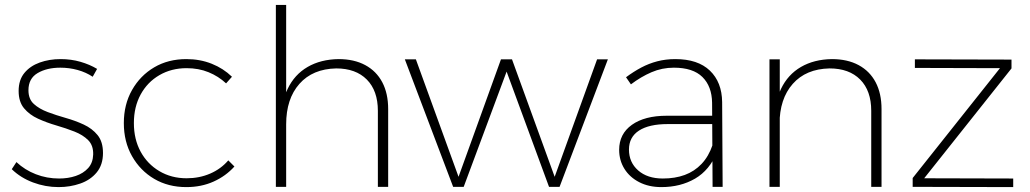

<svg xmlns="http://www.w3.org/2000/svg" viewBox="-20 -762 4200 783"><path d="M358 -449Q331 -467 297 -476.5Q263 -486 226 -486Q171 -486 133.5 -464Q96 -442 96 -394Q96 -358 118 -338Q140 -318 174.5 -305Q209 -292 248 -281Q287 -270 321.5 -254Q356 -238 378 -211Q400 -184 400 -138Q400 -90 374.5 -59Q349 -28 307.5 -13.5Q266 1 219 1Q165 1 114.5 -18Q64 -37 28 -72L47 -101Q81 -69 126 -51.5Q171 -34 221 -34Q258 -34 289 -44.5Q320 -55 339.5 -76.5Q359 -98 360 -132Q361 -169 339.5 -190.5Q318 -212 283.5 -225.5Q249 -239 209.5 -250.5Q170 -262 135 -278Q100 -294 78 -320.5Q56 -347 56 -391Q56 -436 79.5 -464.5Q103 -493 142 -507Q181 -521 227 -521Q270 -521 308 -510Q346 -499 376 -481Z M902 -422Q871 -451 830.5 -467.5Q790 -484 741 -484Q679 -484 630 -455.5Q581 -427 553.5 -376.5Q526 -326 526 -260Q526 -194 553.5 -143.5Q581 -93 630 -64Q679 -35 741 -35Q793 -35 837 -54Q881 -73 911 -108L936 -83Q901 -44 851 -21.5Q801 1 740 1Q666 1 609 -32.5Q552 -66 518.5 -125Q485 -184 485 -260Q485 -336 518.5 -395Q552 -454 609 -487.5Q666 -521 740 -521Q796 -521 843.5 -502Q891 -483 926 -449Z M1521 -310Q1521 -392 1476 -437.5Q1431 -483 1351 -483Q1255 -481 1201 -420Q1147 -359 1147 -255H1125Q1125 -341 1153 -399.5Q1181 -458 1234.5 -489Q1288 -520 1361 -521Q1424 -521 1469.5 -496.5Q1515 -472 1539 -426.5Q1563 -381 1563 -317V0H1521ZM1105 -742H1147V0H1105Z M1631 -520H1676L1850 -41L2023 -520H2068L2242 -41L2415 -520H2459L2262 0H2219L2046 -470L1871 0H1828Z M2703 -256Q2627 -256 2586 -229.5Q2545 -203 2545 -152Q2545 -100 2582.5 -67Q2620 -34 2683 -34Q2733 -34 2772.5 -48.5Q2812 -63 2841 -93.5Q2870 -124 2886 -171L2905 -143Q2874 -68 2814.5 -33.5Q2755 1 2677 1Q2626 1 2587 -19Q2548 -39 2526.5 -73.5Q2505 -108 2505 -151Q2505 -216 2557 -253Q2609 -290 2699 -290H2896V-256ZM2884 -343Q2883 -410 2844.5 -448Q2806 -486 2728 -486Q2680 -486 2637 -467.5Q2594 -449 2553 -418L2533 -447Q2564 -470 2595 -486.5Q2626 -503 2660.5 -512Q2695 -521 2734 -521Q2826 -521 2875 -474Q2924 -427 2925 -346L2927 0H2886Z M3533 -310Q3533 -392 3488 -437.5Q3443 -483 3363 -483Q3267 -481 3213 -420Q3159 -359 3159 -255H3137Q3137 -341 3165 -399.5Q3193 -458 3246.5 -489Q3300 -520 3373 -521Q3436 -521 3481.5 -496.5Q3527 -472 3551 -426.5Q3575 -381 3575 -317V0H3533ZM3118 -520H3160V0H3118Z M3711 -520 4105 -519V-483L3749 -35L4112 -34V1L3702 0V-36L4058 -484L3711 -485Z"/></svg>

Font: Alexandria ExtraLight
Style: Regular
Weight: 250
Designer: Mohamed Gaber
Foundry: Kief Type Foundry
Version: Version 5.100